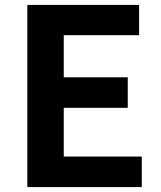

<svg xmlns="http://www.w3.org/2000/svg" viewBox="-20 -760 655 780"><path d="M91 -740H545V-617H239V-446H499V-322H239V-124H556V0H91Z"/></svg>

Font: KaiGen Gothic SC Bold
Style: Bold
Weight: 700
Designer: Ryoko NISHIZUKA Ë•øÂ°öÊ∂ºÂ≠ê (kana & ideographs); Paul D. Hunt (Latin, Greek & Cyrillic); Wenlong ZHANG Âº†ÊñáÈæô (bopom
Version: Version 1.001 October 10, 2014